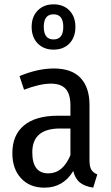

<svg xmlns="http://www.w3.org/2000/svg" viewBox="-20 -854 511 886"><path d="M227 -625Q182 -625 154 -653.5Q126 -682 126 -730Q126 -777 154 -805.5Q182 -834 227 -834Q273 -834 300.5 -805.5Q328 -777 328 -730Q328 -682 300.5 -653.5Q273 -625 227 -625ZM272 -730Q272 -788 227 -788Q182 -788 182 -730Q182 -672 227 -672Q272 -672 272 -730ZM393 -114Q393 -85 401.5 -71Q410 -57 429 -49L410 12Q371 6 349 -11.5Q327 -29 318 -65Q272 12 185 12Q117 12 77 -31.5Q37 -75 37 -147Q37 -231 91 -275.5Q145 -320 247 -320H305V-366Q305 -420 283 -444Q261 -468 215 -468Q164 -468 91 -440L70 -503Q155 -538 228 -538Q311 -538 352 -494Q393 -450 393 -370ZM203 -54Q270 -54 305 -138V-261H257Q129 -261 129 -151Q129 -54 203 -54Z"/></svg>

Font: Fira Sans Condensed
Style: Regular
Weight: 400
Width: 3
Designer: Carrois Corporate & Edenspiekermann AG
Foundry: Carrois Corporate GbR & Edenspiekermann AG
Version: Version 4.202;PS 004.202;hotconv 1.0.88;makeotf.lib2.5.64775